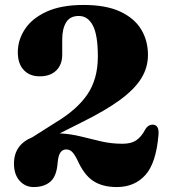

<svg xmlns="http://www.w3.org/2000/svg" viewBox="-20 -738 684 776"><path d="M36.5 -77Q36.5 -153 111 -183.5L204 -242.5Q290.5 -294 333 -356.2Q375.5 -418.5 375.5 -509.5Q375.5 -597 355.2 -635.2Q335 -673.5 298.5 -673.5Q263 -673.5 247.2 -647.5Q231.5 -621.5 231.5 -579V-517Q231.5 -476.5 207.2 -453Q183 -429.5 140.5 -429.5Q100 -429.5 76 -455Q52 -480.5 52 -527Q52 -576.5 80.8 -620.2Q109.5 -664 168.5 -691Q227.5 -718 318 -718Q407 -718 464.5 -691.8Q522 -665.5 550 -620Q578 -574.5 578 -516Q578 -465 550.8 -421Q523.5 -377 464.8 -334Q406 -291 311 -244L221.5 -199Q267 -196.5 307.8 -186.2Q348.5 -176 389.2 -166.5Q430 -157 475.5 -157Q510 -157 530.5 -170.8Q551 -184.5 567 -214.5Q579 -235.5 599.5 -234Q624 -232 620.5 -192.5Q611 -78.5 567.2 -30.2Q523.5 18 452 18Q394 18 356.5 -6.8Q319 -31.5 292 -93Q279 -118 269.5 -126Q260 -134 247.5 -134Q233 -134 224.2 -121.8Q215.5 -109.5 213 -80.5Q209 -26 183.8 -4Q158.5 18 116 18Q82 18 59.2 -7.5Q36.5 -33 36.5 -77Z"/></svg>

Font: Fraunces 9pt S000
Style: Bold
Weight: 700
Version: Version 1.000; ttfautohint (v1.8.3)